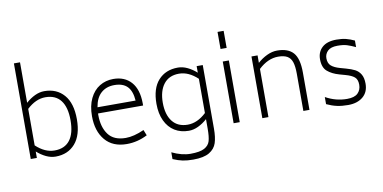

<svg xmlns="http://www.w3.org/2000/svg" viewBox="-94 -1134 3338 1673"><g transform="rotate(-10 1574.5 -297.5)"><path d="M556 -272Q556 -131 491.5 -57Q427 17 318 17Q276 17 234 -3Q192 -23 154 -57V0H100V-846H154V-488Q192 -522 234 -542Q276 -562 318 -562Q427 -562 491.5 -488Q556 -414 556 -272ZM500 -272Q500 -388 454 -448Q408 -508 318 -508Q233 -508 154 -434V-111Q233 -37 318 -37Q408 -37 454 -97Q500 -157 500 -272Z M746 -275Q746 -168 794.5 -102.5Q843 -37 948 -37Q1020 -37 1111 -78L1131 -28Q1043 17 948 17Q824 17 757 -62.5Q690 -142 690 -274Q690 -366 721.5 -431Q753 -496 807 -529Q861 -562 928 -562Q1029 -562 1086.5 -497Q1144 -432 1145 -310V-289H746ZM751 -343H1088Q1082 -428 1043 -468Q1004 -508 928 -508Q857 -508 810.5 -466.5Q764 -425 751 -343Z M1718 -546V18Q1718 93 1702 142.5Q1686 192 1637 221.5Q1588 251 1495 251Q1441 251 1402 243Q1363 235 1316 215V155Q1403 197 1480 197Q1563 197 1602.5 175.5Q1642 154 1653 116Q1664 78 1664 8V-77Q1626 -43 1584 -23Q1542 -3 1500 -3Q1429 -3 1375.5 -36Q1322 -69 1292 -132.5Q1262 -196 1262 -283Q1262 -419 1326.5 -490.5Q1391 -562 1500 -562Q1542 -562 1584 -542Q1626 -522 1664 -488V-546ZM1664 -131V-434Q1585 -508 1500 -508Q1412 -508 1365 -447.5Q1318 -387 1318 -283Q1318 -177 1365 -117Q1412 -57 1500 -57Q1585 -57 1664 -131Z M1895 -808H1949V-657H1895ZM1895 -546H1949V0H1895Z M2566 -330V0H2512V-330Q2512 -395 2499.5 -432.5Q2487 -470 2457.5 -487Q2428 -504 2377 -504Q2286 -504 2203 -426V0H2149V-546H2203V-480Q2242 -515 2287.5 -536.5Q2333 -558 2377 -558Q2474 -558 2520 -506Q2566 -454 2566 -330Z M2717 -24V-87Q2806 -37 2906 -37Q2972 -37 3001.5 -66Q3031 -95 3031 -141Q3031 -187 3006 -208.5Q2981 -230 2926 -245L2876 -259Q2812 -277 2772.5 -311Q2733 -345 2733 -418Q2733 -483 2776.5 -522.5Q2820 -562 2903 -562Q2951 -562 2987 -553Q3023 -544 3061 -526V-468Q3018 -488 2986 -498Q2954 -508 2903 -508Q2844 -508 2816.5 -481.5Q2789 -455 2789 -417Q2789 -372 2815.5 -349.5Q2842 -327 2892 -313L2942 -299Q2989 -286 3019 -270.5Q3049 -255 3068 -224Q3087 -193 3087 -140Q3087 -66 3037.5 -24.5Q2988 17 2906 17Q2851 17 2807.5 7.5Q2764 -2 2717 -24Z"/></g></svg>

Font: Biryani UltraLight
Style: Regular
Weight: 250
Designer: Dan Reynolds and Mathieu Réguer
Foundry: Dan Reynolds and Mathieu Réguer
Version: Version 1.003; ttfautohint (v1.1) -l 5 -r 5 -G 72 -x 0 -D la